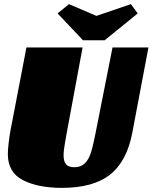

<svg xmlns="http://www.w3.org/2000/svg" viewBox="-20 -890 739 930"><path d="M280 20Q164 20 91 -17.5Q18 -55 18 -144Q18 -164 22 -198.5Q26 -233 31 -259L108 -660H380L303 -245Q302 -238 295 -199.5Q288 -161 288 -137Q288 -108 300 -94Q312 -80 340 -80Q371 -80 390 -98Q409 -116 419.5 -148Q430 -180 441 -236L525 -660H699L621 -248Q595 -109 513.5 -44.5Q432 20 280 20ZM614 -870 647 -825 487 -695H382L259 -825L314 -870L447 -813Z"/></svg>

Font: Sansita Black Italic
Style: Regular
Weight: 900
Italic angle: -11°
Designer: Pablo Cosgaya
Foundry: Omnibus-Type
Version: Version 1.006